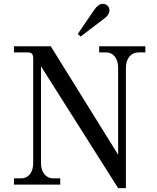

<svg xmlns="http://www.w3.org/2000/svg" viewBox="-20 -950 810 988"><path d="M51.8 0V-32.2H87.9Q116.7 -32.2 133.8 -53.5Q150.9 -74.7 150.9 -111.8V-652.8Q149.9 -667.5 144 -673.8Q138.2 -680.2 124 -680.2H51.8V-711.9H241.2L587.9 -153.8V-600.1Q587.9 -637.2 571 -658.7Q554.2 -680.2 525.9 -680.2H490.2V-711.9H728V-680.2H691.9Q663.6 -680.2 645.8 -658.4Q627.9 -636.7 627.9 -600.1V18.1H587.9L190.9 -608.9V-111.8Q190.9 -75.2 208.3 -53.7Q225.6 -32.2 253.9 -32.2H290V0ZM395 -762.2 379.9 -774.9 463.9 -897.9Q485.8 -930.2 507.8 -930.2Q523.4 -930.2 533.2 -920.9Q543 -911.6 543 -897Q543 -874 517.1 -855Z"/></svg>

Font: Flanker Steampunk
Style: Regular
Weight: 400
Designer: Alexey Kryukov, Leonardo Di Lena
Foundry: Alexey Kryukov, Leonardo Di Lena
Version: 1.210